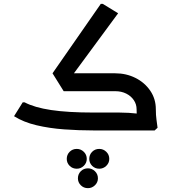

<svg xmlns="http://www.w3.org/2000/svg" viewBox="-20 -678 892 998"><path d="M334 -256 253 -297 504 -658H514L594 -609ZM465 0Q390 0 313.5 -5.5Q237 -11 169.5 -27Q102 -43 53 -74L98 -146H108Q159 -119 246 -106Q333 -93 465 -93H545V0ZM545 0V-93H599Q624 -93 648.5 -91.5Q673 -90 689 -88Q705 -86 705 -86V0ZM690 -110Q690 -136 675.5 -157.5Q661 -179 636 -191.5Q611 -204 579 -204H464V-215L474 -297H579Q636 -297 684 -273Q732 -249 761 -206.5Q790 -164 790 -110ZM700 0Q697 -22 693.5 -49.5Q690 -77 690 -110H790Q790 -79 793.5 -55Q797 -31 799 -14L784 0ZM311 -204 253 -297H556V-204ZM379 199Q357 199 342 184Q327 169 327 148Q327 126 342 111Q357 96 379 96Q400 96 415.5 111Q431 126 431 148Q431 169 415.5 184Q400 199 379 199ZM496 199Q474 199 459 184Q444 169 444 148Q444 126 459 111Q474 96 496 96Q517 96 532.5 111Q548 126 548 148Q548 169 532.5 184Q517 199 496 199ZM437 300Q415 300 400 285Q385 270 385 249Q385 227 400 212Q415 197 437 197Q458 197 473.5 212Q489 227 489 249Q489 270 473.5 285Q458 300 437 300Z"/></svg>

Font: Fustat SemiBold
Style: Regular
Weight: 600
Designer: Mohamed Gaber, Khaled Hosny, Laura Garcia Mut
Foundry: Kief Type Foundry, Alif Type Foundry, Hard Type Foundry
Version: Version 1.007